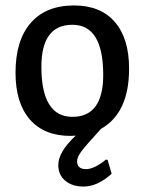

<svg xmlns="http://www.w3.org/2000/svg" viewBox="-20 -490 532 705"><path d="M287 195Q245 195 219.5 173.5Q194 152 194 116Q194 68 258 8Q255 8 249 8.5Q243 9 239 9Q142 9 89.5 -51.5Q37 -112 37 -223Q37 -342 93 -406Q149 -470 252 -470Q349 -470 401.5 -409.5Q454 -349 454 -238Q454 -75 351 -17Q296 43 279.5 65Q263 87 263 102Q263 131 296 131Q326 131 369 96L375 97L390 148Q338 195 287 195ZM246 -399Q132 -399 132 -245Q132 -61 246 -61Q359 -61 359 -215Q359 -399 246 -399Z"/></svg>

Font: Alegreya Sans Medium
Style: Regular
Weight: 500
Designer: Juan Pablo del Peral
Foundry: Huerta Tipografica
Version: Version 2.007